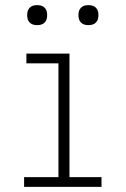

<svg xmlns="http://www.w3.org/2000/svg" viewBox="-20 -729 490 749"><path d="M74 0V-38H208V-482H83V-520H251V-38H376V0ZM325 -631Q317 -631 309.5 -633Q302 -635 296 -641Q290 -647 288 -654.5Q286 -662 286 -670Q286 -678 288 -685.5Q290 -693 296 -699Q302 -705 309.5 -707Q317 -709 325 -709Q333 -709 340.5 -707Q348 -705 354 -699Q360 -693 362 -685.5Q364 -678 364 -670Q364 -662 362 -654.5Q360 -647 354 -641Q348 -635 340.5 -633Q333 -631 325 -631ZM125 -631Q117 -631 109.5 -633Q102 -635 96 -641Q90 -647 88 -654.5Q86 -662 86 -670Q86 -678 88 -685.5Q90 -693 96 -699Q102 -705 109.5 -707Q117 -709 125 -709Q133 -709 140.5 -707Q148 -705 154 -699Q160 -693 162 -685.5Q164 -678 164 -670Q164 -662 162 -654.5Q160 -647 154 -641Q148 -635 140.5 -633Q133 -631 125 -631Z"/></svg>

Font: Zed Sans Extralight Extended
Style: Regular
Weight: 200
Width: 7
Designer: Belleve Invis
Foundry: Belleve Invis
Version: Version 1.0.0; ttfautohint (v1.8.4)